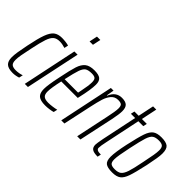

<svg xmlns="http://www.w3.org/2000/svg" viewBox="-66 -1212 1689 1689"><g transform="rotate(45 778.5 -367.5)"><path d="M13 -84Q13 -113 19 -151.5Q25 -190 38 -254Q60 -363 80.5 -418.5Q101 -474 129.5 -496Q158 -518 206 -518Q227 -518 252 -515Q277 -512 291 -507L283 -470Q245 -482 214 -482Q176 -482 154 -464Q132 -446 116 -399.5Q100 -353 80 -256Q66 -191 59.5 -154.5Q53 -118 53 -92Q53 -55 68.5 -41.5Q84 -28 119 -28Q137 -28 158 -31.5Q179 -35 194 -41L186 -4Q172 1 153 4.5Q134 8 117 8Q61 8 37 -14Q13 -36 13 -84Z M399 -667 415 -743H457L441 -667ZM260 0 367 -510H407L299 0Z M410 -87Q410 -137 435 -254Q458 -368 474.5 -419Q491 -470 521.5 -494Q552 -518 610 -518Q663 -518 685.5 -500Q708 -482 708 -438Q708 -376 680 -256L677 -242H472Q449 -139 449 -94Q449 -57 466.5 -42.5Q484 -28 523 -28Q546 -28 575 -32Q604 -36 623 -41L615 -5Q600 0 572.5 4Q545 8 520 8Q461 8 435.5 -13.5Q410 -35 410 -87ZM646 -277 652 -305Q669 -386 669 -427Q669 -461 655.5 -471.5Q642 -482 612 -482Q569 -482 548.5 -468Q528 -454 514 -414Q500 -374 479 -277Z M821 -510H854L842 -439H846Q878 -518 952 -518Q997 -518 1017 -499Q1037 -480 1037 -436Q1037 -399 1021 -322L952 0H912L978 -313Q986 -350 991 -380.5Q996 -411 996 -430Q996 -461 984 -471Q972 -481 941 -481Q901 -481 876.5 -452Q852 -423 839 -381Q826 -339 810 -265L753 0H714Z M1077 -61Q1077 -78 1090 -145L1159 -474H1106L1114 -510H1167L1198 -658H1238L1207 -510H1268L1260 -474H1199L1130 -145Q1117 -87 1117 -61Q1117 -48 1129 -40.5Q1141 -33 1173 -33L1166 0Q1116 0 1096.5 -14.5Q1077 -29 1077 -61Z M1247 -81Q1247 -138 1272 -254Q1298 -372 1316 -424.5Q1334 -477 1362 -497.5Q1390 -518 1443 -518Q1502 -518 1526 -498Q1550 -478 1550 -423Q1550 -396 1543.5 -357.5Q1537 -319 1524 -254Q1498 -136 1480 -84.5Q1462 -33 1434.5 -12.5Q1407 8 1354 8Q1295 8 1271 -10.5Q1247 -29 1247 -81ZM1483 -254Q1497 -321 1503.5 -359.5Q1510 -398 1510 -422Q1510 -457 1495.5 -469.5Q1481 -482 1447 -482Q1406 -482 1385.5 -467Q1365 -452 1350.5 -407.5Q1336 -363 1313 -254Q1299 -187 1292.5 -149Q1286 -111 1286 -87Q1286 -52 1300.5 -40Q1315 -28 1350 -28Q1391 -28 1412 -44.5Q1433 -61 1448 -106Q1463 -151 1483 -254Z"/></g></svg>

Font: Saira Ultra Condensed ExLight
Style: Italic
Weight: 200
Width: 1
Italic angle: -12°
Designer: Hector Gatti with collaboration of the Omnibus-Type team
Foundry: Omnibus-Type
Version: Version 1.001; ttfautohint (v1.8)